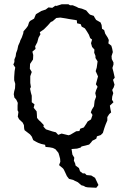

<svg xmlns="http://www.w3.org/2000/svg" viewBox="-20 -698 607 907"><path d="M394 187 384 185 375 180 364 177 348 163 333 156 326 152 306 147 296 134 290 121 282 104 278 98 259 82 265 66 264 52 260 37 256 24 242 7 230 1 215 -2 195 -4 193 -14 175 -18 161 -23 151 -28 137 -36 130 -53 122 -63 96 -83 94 -92 93 -107 87 -119 70 -135 64 -147 67 -169 63 -177V-199L64 -212L57 -227L48 -237L45 -253L47 -266L51 -281L52 -302L47 -319V-334L49 -362L52 -379L43 -393L48 -405V-417L54 -432L56 -447L62 -463L66 -482L74 -500L76 -507L83 -521L90 -541L91 -550L104 -565L112 -576L117 -592L122 -599L141 -610L148 -627L150 -631L175 -646L196 -653L209 -663L227 -661L241 -671L247 -670L272 -678H303L311 -673H324L343 -665L350 -661L367 -657L387 -649L398 -636L405 -629L423 -623L426 -617L434 -604L455 -592L460 -580L462 -562L472 -556L477 -539L489 -520L494 -509L492 -493L506 -482L510 -468L513 -452L507 -433L508 -419L516 -403V-393L511 -377L516 -358L522 -331L514 -321L521 -298L517 -285L510 -273L515 -258L510 -241L509 -227L516 -215L499 -199L502 -181L505 -167L496 -159L487 -145V-129L479 -110L475 -99L472 -90L466 -70L456 -60L438 -54L435 -43L416 -33L411 -26L401 -15L365 -6L361 -1L344 4L318 6L322 32L331 47L329 61L335 74L337 84L353 96L358 111L371 121H381L389 129L411 131L429 142L445 176L435 189ZM244 -73 255 -61 271 -67 304 -59 313 -62 340 -78 355 -79 359 -90 376 -96 388 -114 394 -124 410 -134 417 -155 409 -167 414 -180 424 -196 427 -222 434 -241 430 -258 434 -272 441 -288 433 -300 443 -337 432 -362 437 -379 441 -408 431 -424V-434L425 -449L426 -464L415 -476L410 -494L415 -511L406 -518L400 -534L391 -549L381 -564L366 -572L361 -584L344 -588L343 -602L333 -604L307 -608L291 -611L265 -615L246 -613L229 -598L220 -594L206 -578L187 -559L168 -546L171 -536L162 -520L156 -498L146 -479L148 -467L133 -454L137 -438L136 -417L122 -396L121 -373L130 -358L123 -338V-306L126 -287L122 -279L126 -260L130 -246V-215L143 -205L139 -189L153 -172L154 -161L155 -141L164 -130L171 -124L187 -107L185 -100L197 -87L228 -77Z"/></svg>

Font: Winky Rough Light
Style: Regular
Weight: 300
Designer: Simon Atzbach
Foundry: typofactur
Version: Version 1.206; ttfautohint (v1.8.4.7-5d5b)